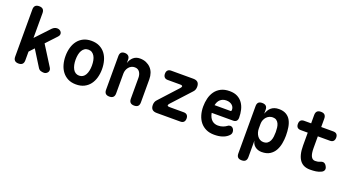

<svg xmlns="http://www.w3.org/2000/svg" viewBox="-58 -1456 4316 2362"><g transform="rotate(20 2100.0 -275.0)"><path d="M215 -56Q215 -23 198.5 -6.5Q182 10 148.5 10Q115 10 98.5 -6.5Q82 -23 82 -56V-674Q82 -707 98.5 -723.5Q115 -740 148.5 -740Q182 -740 198.5 -723.5Q215 -707 215 -674V-349L386 -531Q401 -546 417 -553Q433 -560 450 -560Q468 -560 482.5 -552Q497 -544 504.5 -531Q512 -518 510.5 -502Q509 -486 494 -470L366 -333L529 -74Q539 -58 538.5 -43Q538 -28 530 -16.5Q522 -5 509 2.5Q496 10 482 10Q456 10 436 2.5Q416 -5 402 -29L274 -234L215 -170Z M900 10Q839 10 794.5 -12.5Q750 -35 720 -74Q690 -113 675.5 -165Q661 -217 661 -275Q661 -334 675.5 -385.5Q690 -437 719.5 -476Q749 -515 794 -537.5Q839 -560 900 -560Q961 -560 1006 -537.5Q1051 -515 1080.5 -476.5Q1110 -438 1124.5 -386Q1139 -334 1139 -275Q1139 -217 1124.5 -165Q1110 -113 1080.5 -74Q1051 -35 1006 -12.5Q961 10 900 10ZM900 -105Q927 -105 947.5 -118Q968 -131 981 -154.5Q994 -178 1000.5 -209Q1007 -240 1007 -275Q1007 -311 1001 -342Q995 -373 981.5 -396Q968 -419 948 -432Q928 -445 900 -445Q872 -445 852 -432Q832 -419 818.5 -395.5Q805 -372 799 -341Q793 -310 793 -275Q793 -240 799.5 -209Q806 -178 819 -154.5Q832 -131 852.5 -118Q873 -105 900 -105Z M1404 -56Q1404 -23 1387.5 -6.5Q1371 10 1338 10Q1304 10 1288 -6.5Q1272 -23 1272 -56V-495Q1272 -528 1287.5 -544Q1303 -560 1334 -560Q1364 -560 1382 -544Q1400 -528 1400 -495V-452Q1416 -503 1450 -531.5Q1484 -560 1534 -560Q1580 -560 1615.5 -544.5Q1651 -529 1676.5 -502.5Q1702 -476 1715 -439Q1728 -402 1728 -359V-56Q1728 -23 1712 -6.5Q1696 10 1662 10Q1629 10 1612.5 -6.5Q1596 -23 1596 -56V-331Q1596 -350 1591 -369Q1586 -388 1576 -403Q1566 -418 1550 -427Q1534 -436 1511 -436Q1487 -436 1467 -426Q1447 -416 1433 -398.5Q1419 -381 1411.5 -359.5Q1404 -338 1404 -315Z M1955 0Q1915 0 1895.5 -19Q1876 -38 1876 -77Q1876 -98 1882.5 -115.5Q1889 -133 1903 -147L2123 -388Q2130 -396 2133.5 -402.5Q2137 -409 2137 -414Q2137 -421 2129 -424.5Q2121 -428 2105 -428H1944Q1915 -428 1900 -444Q1885 -460 1885 -489Q1885 -518 1900 -534Q1915 -550 1944 -550H2234Q2274 -550 2293.5 -531Q2313 -512 2313 -473Q2313 -452 2306.5 -434.5Q2300 -417 2286 -403L2065 -162Q2058 -154 2054 -147.5Q2050 -141 2050 -136Q2050 -129 2058 -125.5Q2066 -122 2082 -122H2265Q2294 -122 2309 -106Q2324 -90 2324 -61Q2324 -32 2309 -16Q2294 0 2265 0Z M2860 -161Q2885 -161 2899.5 -141.5Q2914 -122 2914 -97Q2914 -83 2908 -71Q2902 -59 2885 -44Q2870 -31 2852 -21Q2834 -11 2812 -4Q2790 3 2764.5 6.5Q2739 10 2709 10Q2648 10 2602.5 -11.5Q2557 -33 2526.5 -70.5Q2496 -108 2480.5 -159.5Q2465 -211 2465 -271Q2465 -326 2478 -378.5Q2491 -431 2520 -471.5Q2549 -512 2595.5 -536Q2642 -560 2709 -560Q2770 -560 2811.5 -538Q2853 -516 2879 -479Q2905 -442 2916.5 -393.5Q2928 -345 2928 -293Q2928 -264 2913.5 -248.5Q2899 -233 2871 -233H2590Q2596 -200 2608 -177Q2620 -154 2636.5 -139.5Q2653 -125 2673 -118.5Q2693 -112 2715 -112Q2751 -112 2780.5 -123.5Q2810 -135 2823 -146Q2833 -154 2841.5 -157.5Q2850 -161 2860 -161ZM2799 -334Q2805 -334 2808.5 -338Q2812 -342 2812 -354Q2812 -370 2805.5 -385Q2799 -400 2785.5 -412Q2772 -424 2753 -431Q2734 -438 2709 -438Q2684 -438 2664.5 -430.5Q2645 -423 2630 -409.5Q2615 -396 2605.5 -377Q2596 -358 2591 -334Z M3134 -560Q3167 -560 3184 -544Q3201 -528 3201 -495V-444Q3209 -468 3221.5 -489.5Q3234 -511 3252 -526.5Q3270 -542 3295 -551Q3320 -560 3354 -560Q3411 -560 3448.5 -538Q3486 -516 3507 -478.5Q3528 -441 3536.5 -390Q3545 -339 3545 -281Q3545 -231 3535.5 -179Q3526 -127 3502.5 -85Q3479 -43 3437.5 -16.5Q3396 10 3331 10Q3281 10 3245 -17.5Q3209 -45 3201 -92V124Q3201 157 3185 173.5Q3169 190 3135 190Q3101 190 3085 173.5Q3069 157 3069 124V-495Q3069 -528 3084.5 -544Q3100 -560 3134 -560ZM3317 -438Q3294 -438 3272.5 -428.5Q3251 -419 3235.5 -402Q3220 -385 3210.5 -361.5Q3201 -338 3201 -310V-249Q3201 -223 3208.5 -198.5Q3216 -174 3230 -154.5Q3244 -135 3264 -123.5Q3284 -112 3308 -112Q3342 -112 3362.5 -127Q3383 -142 3394 -166.5Q3405 -191 3408.5 -221Q3412 -251 3412 -280Q3412 -309 3408.5 -337.5Q3405 -366 3394.5 -388.5Q3384 -411 3365 -424.5Q3346 -438 3317 -438Z M4074 -530Q4104 -530 4119 -514.5Q4134 -499 4134 -469.5Q4134 -440 4119 -424Q4104 -408 4074 -408H3916V-256Q3916 -181 3934 -146.5Q3952 -112 3987 -112Q4003 -112 4018.5 -114.5Q4034 -117 4050 -124Q4079 -137 4098.5 -129.5Q4118 -122 4131 -98Q4147 -71 4140.5 -50Q4134 -29 4111 -17Q4077 0 4041 5Q4005 10 3965 10Q3921 10 3887.5 -4.5Q3854 -19 3831 -49.5Q3808 -80 3796 -127.5Q3784 -175 3784 -240V-408H3692Q3662 -408 3647.5 -423.5Q3633 -439 3633 -468Q3633 -499 3648 -514.5Q3663 -530 3694 -530H3784V-639Q3784 -672 3800 -688.5Q3816 -705 3850 -705Q3884 -705 3900 -688.5Q3916 -672 3916 -639V-530Z"/></g></svg>

Font: Maple Mono
Style: Bold
Weight: 700
Monospace: yes
Designer: subframe7536
Version: Version 7.200